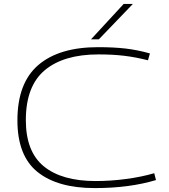

<svg xmlns="http://www.w3.org/2000/svg" viewBox="-20 -951 862 981"><path d="M69 -336Q69 -527 175.5 -618.5Q282 -710 481 -710Q561 -710 621.5 -703Q682 -696 746 -678L736 -643Q673 -659 614.5 -666Q556 -673 483 -673Q305 -673 208.5 -592Q112 -511 112 -337Q112 -176 204 -101Q296 -26 468 -26Q546 -26 624.5 -36.5Q703 -47 768 -66L777 -31Q641 10 464 10Q274 10 171.5 -72.5Q69 -155 69 -336ZM445 -750 612 -931H659L485 -750Z"/></svg>

Font: Georama Extended ExtraLight
Style: Regular
Weight: 200
Width: 7
Designer: Jean-Baptiste Levee
Foundry: Production Type
Version: Version 1.000